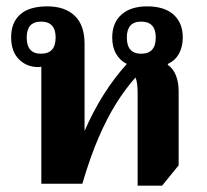

<svg xmlns="http://www.w3.org/2000/svg" viewBox="-20 -578 650 604"><path d="M413 6V-286Q413 -299 411.5 -312.5Q410 -326 406 -334Q374 -298 345.5 -252.5Q317 -207 290.5 -146Q264 -85 239 0H110V-368Q105 -367 100 -367Q64 -367 39.5 -391.5Q15 -416 15 -461Q15 -507 43.5 -532.5Q72 -558 129 -558Q184 -558 215 -528.5Q246 -499 246 -440V-166Q299 -288 379 -377Q359 -386 346 -407.5Q333 -429 333 -460Q333 -506 362 -532Q391 -558 443 -558Q497 -558 526 -532Q555 -506 555 -460Q555 -432 543.5 -410Q532 -388 508 -377V-374Q525 -362 533.5 -340.5Q542 -319 542 -291V-58L490 6ZM109 -409Q155 -409 155 -460Q155 -510 109 -510Q64 -510 64 -460Q64 -409 109 -409ZM424 -409Q470 -409 470 -460Q470 -510 424 -510Q379 -510 379 -460Q379 -409 424 -409Z"/></svg>

Font: Noto Serif Thai SemiCondensed
Style: Bold
Weight: 700
Width: 4
Designer: Monotype Design Team
Foundry: Monotype Imaging Inc.
Version: Version 2.002; ttfautohint (v1.8.4.7-5d5b)